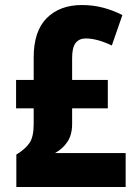

<svg xmlns="http://www.w3.org/2000/svg" viewBox="-20 -744 550 764"><path d="M306 -724Q350 -724 390 -713.5Q430 -703 467 -684L425 -563Q366 -591 321 -591Q295 -591 281 -573Q267 -555 267 -514V-426H409V-313H267V-251Q267 -208 248.5 -180Q230 -152 199 -135H480V0H45V-129Q80 -150 97 -174.5Q114 -199 114 -250V-313H44V-426H114V-515Q114 -620 166 -672Q218 -724 306 -724Z"/></svg>

Font: Noto Sans Myanmar Condensed ExtraBold
Style: Regular
Weight: 800
Width: 3
Designer: Monotype Design Team
Foundry: Monotype Imaging Inc.
Version: Version 2.107; ttfautohint (v1.8.4.7-5d5b)